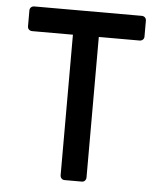

<svg xmlns="http://www.w3.org/2000/svg" viewBox="-51 -753 672 798"><g transform="rotate(5 284.5 -354.0)"><path d="M248 0Q240 0 235 -5.5Q230 -11 230 -19V-605H60Q52 -605 46.5 -610Q41 -615 41 -624V-690Q41 -698 46.5 -703Q52 -708 60 -708H508Q516 -708 521.5 -703Q527 -698 527 -689V-623Q527 -615 521.5 -610Q516 -605 508 -605H338V-19Q338 -11 333 -5.5Q328 0 320 0Z"/></g></svg>

Font: Miriam Libre SemiBold
Style: Regular
Weight: 600
Version: Version 2.000